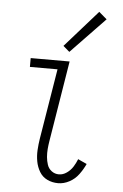

<svg xmlns="http://www.w3.org/2000/svg" viewBox="-54 -798 541 845"><g transform="rotate(5 216.0 -375.5)"><path d="M235 8Q260 8 284.5 -5Q309 -18 325.5 -40.5Q342 -63 353 -87L314 -105Q307 -87 296.5 -70.5Q286 -54 269.5 -42.5Q253 -31 235 -31Q217 -31 203 -41.5Q189 -52 183.5 -68.5Q178 -85 176.5 -102.5Q175 -120 176.5 -138Q178 -156 181 -174L239 -530H67V-491H189L138 -180Q134 -155 132.5 -129.5Q131 -104 135.5 -79.5Q140 -55 152.5 -34Q165 -13 187 -2.5Q209 8 235 8ZM234 -572 385 -729 350 -759 206 -596Z"/></g></svg>

Font: Iosevka Sparkle Extralight
Style: Italic
Weight: 200
Italic angle: -9°
Designer: Belleve Invis
Foundry: Belleve Invis
Version: Version 4.5.0; ttfautohint (v1.8.3)